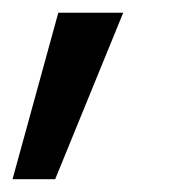

<svg xmlns="http://www.w3.org/2000/svg" viewBox="-63 -117 267 299"><path d="M-43.5 162.1H22.9L128.9 -97.2H27.8Z"/></svg>

Font: Guggenheim Sans Display
Style: Italic
Weight: 400
Italic angle: -7°
Designer: Modified by Tom Baber under direction of Pentagram Design 2023
Foundry: rsms
Version: Version 1.001;Glyphs 3.1.2 (3151)